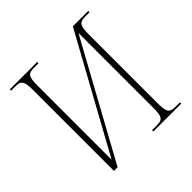

<svg xmlns="http://www.w3.org/2000/svg" viewBox="-181 -879 1044 1044"><g transform="rotate(-45 341.0 -357.0)"><path d="M122 -619V0H150L516 -667V-95C516 -21 506 -10 458 -10H425V0H639V-10H609C560 -10 550 -21 550 -95V-620C550 -693 561 -704 609 -704H638V-714H520L156 -52V-620C156 -693 166 -704 215 -704H246V-714H35V-704H63C112 -704 122 -693 122 -619Z"/></g></svg>

Font: Noto Serif Display SemiCondensed ExtraLight
Style: Regular
Weight: 200
Width: 4
Designer: Monotype Design Team
Foundry: Monotype Imaging Inc.
Version: Version 2.009